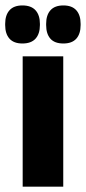

<svg xmlns="http://www.w3.org/2000/svg" viewBox="-34 -704 324 724"><path d="M204.5 0H51.5V-491.5H204.5ZM50.5 -540Q18 -540 1.8 -558.2Q-14.5 -576.5 -14.5 -609.5V-614Q-14.5 -647 1.8 -665.2Q18 -683.5 50.5 -683.5Q83.5 -683.5 100 -665.2Q116.5 -647 116.5 -614V-609.5Q116.5 -576.5 100 -558.2Q83.5 -540 50.5 -540ZM205 -540Q172 -540 156 -558.2Q140 -576.5 140 -609.5V-614Q140 -647 156.2 -665.2Q172.5 -683.5 205 -683.5Q237.5 -683.5 253.8 -665.2Q270 -647 270 -614V-609.5Q270 -576.5 253.8 -558.2Q237.5 -540 205 -540Z"/></svg>

Font: Anek Devanagari Medium
Style: Bold
Weight: 700
Version: Version 1.003